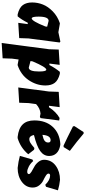

<svg xmlns="http://www.w3.org/2000/svg" viewBox="598 -1392 990 2225"><g transform="rotate(90 1092.5 -279.0)"><path d="M248 -478H255L353 -461L461 -484L472 -476L425 -116L421 -7L244 4L259 -106H243Q208 -35 169 11H146Q68 -8 38 -49.5Q8 -91 8 -157Q8 -221 32 -281.5Q56 -342 112 -396.5Q168 -451 248 -478ZM172 -231Q172 -152 193 -152Q223 -152 286 -309L289 -331L221 -348Q172 -348 172 -231Z M731 -476 716 -357H733Q770 -428 812 -478H835Q909 -459 939.5 -419Q970 -379 970 -311Q970 -209 909 -118Q848 -27 735 11H728L669 0L659 76L655 185L478 196L550 -352L554 -465ZM787 -321Q758 -321 691 -163L687 -138L763 -118Q808 -118 808 -238Q808 -321 787 -321Z M1221 -476 1205 -352H1222Q1276 -435 1347 -475L1376 -470L1348 -254L1332 -247L1296 -254Q1237 -250 1186 -203L1174 -116L1170 -7L993 4L1040 -352L1044 -465Z M1527 -754Q1617 -677 1728 -594L1684 -522L1667 -521Q1586 -558 1444 -630L1441 -647L1510 -753ZM1767 -112Q1693 -23 1581 11H1565Q1468 0 1421.5 -47.5Q1375 -95 1375 -183Q1375 -314 1449 -395Q1523 -476 1650 -484L1666 -482Q1725 -471 1756 -438Q1787 -405 1787 -354Q1787 -292 1730.5 -251Q1674 -210 1544 -178Q1554 -124 1593 -124Q1613 -124 1633.5 -136Q1654 -148 1695 -183L1715 -179ZM1604 -371Q1549 -371 1542 -276Q1591 -286 1611 -301.5Q1631 -317 1631 -343Q1631 -371 1604 -371Z M2064 -480Q2125 -474 2185 -456L2144 -318L2121 -309Q2065 -365 2015 -365Q1991 -365 1991 -346Q1991 -331 2016.5 -315Q2042 -299 2072 -285Q2102 -271 2127.5 -239Q2153 -207 2153 -163Q2153 -87 2087.5 -38Q2022 11 1926 11Q1850 3 1786 -15L1828 -160L1846 -169Q1874 -137 1909 -118.5Q1944 -100 1971 -100Q1984 -100 1990.5 -106Q1997 -112 1997 -119Q1997 -132 1971 -148.5Q1945 -165 1913.5 -181Q1882 -197 1856 -229Q1830 -261 1831 -300Q1834 -383 1901.5 -431.5Q1969 -480 2064 -480Z"/></g></svg>

Font: Alegreya Sans Black
Style: Italic
Weight: 900
Italic angle: -7°
Designer: Juan Pablo del Peral
Foundry: Huerta Tipografica
Version: Version 2.007